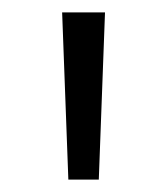

<svg xmlns="http://www.w3.org/2000/svg" viewBox="-20 -742 269 309"><path d="M90 -453 80 -722H149L139 -453Z"/></svg>

Font: TikTok Sans 24pt Light
Style: Regular
Weight: 300
Version: Version 4.000